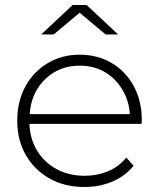

<svg xmlns="http://www.w3.org/2000/svg" viewBox="-20 -745 637 769"><path d="M318 4Q239 4 178.5 -30Q118 -64 83.5 -124Q49 -184 49 -261Q49 -339 81.5 -398.5Q114 -458 171 -492Q228 -526 299 -526Q370 -526 426.5 -493Q483 -460 515.5 -400.5Q548 -341 548 -263Q548 -260 547.5 -256.5Q547 -253 547 -249H98Q100 -191 126 -146Q155 -96 205 -68.5Q255 -41 319 -41Q369 -41 412.5 -59Q456 -77 486 -114L515 -81Q481 -39 429.5 -17.5Q378 4 318 4ZM500 -288Q497 -338 474 -379Q448 -427 403 -454.5Q358 -482 299 -482Q241 -482 195.5 -454.5Q150 -427 124 -379Q102 -338 99 -288ZM145 -607 271 -725H327L453 -607H403L299 -694L195 -607Z"/></svg>

Font: Montserrat Z Light
Style: Regular
Weight: 300
Designer: Julieta Ulanovsky
Foundry: Julieta Ulanovsky
Version: Version 8.000